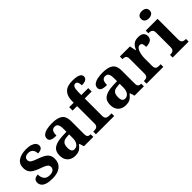

<svg xmlns="http://www.w3.org/2000/svg" viewBox="130 -1732 2703 2703"><g transform="rotate(-45 1481.5 -380.0)"><path d="M229.1 10Q159.4 10 116.3 -4.3Q73.2 -18.6 53.3 -44.5Q33.4 -70.3 33.4 -103.5Q33.4 -131.7 46.1 -148.2Q58.9 -164.6 78.9 -171.5Q98.9 -178.3 120.8 -178.3Q120.8 -116.5 149.5 -83.9Q178.2 -51.3 233.4 -51.3Q283.5 -51.3 306.8 -71.9Q330.1 -92.5 330.1 -122Q330.1 -143.6 318.1 -158.1Q306.2 -172.7 279.7 -185.8Q253.2 -199 208.8 -214.2Q152 -234.3 114.4 -256.4Q76.9 -278.5 58.3 -309.9Q39.8 -341.3 39.8 -388.9Q39.8 -469.1 98.9 -508.5Q157.9 -547.9 255.1 -547.9Q315.3 -547.9 353 -534.2Q390.7 -520.6 408.4 -499Q426 -477.4 426 -453Q426 -420.8 403.2 -403.4Q380.3 -386 332.6 -386Q332.6 -435.5 307.5 -462Q282.4 -488.6 240.2 -488.6Q200.8 -488.6 179.9 -472.1Q159.1 -455.7 159.1 -426.5Q159.1 -394.3 185.3 -376.2Q211.5 -358 280.2 -334.5Q333.8 -315.9 371.4 -294.5Q409.1 -273.1 428.6 -242.1Q448.2 -211 448.2 -162.7Q448.2 -82.3 391.3 -36.2Q334.4 10 229.1 10Z M682.5 10Q639.1 10 603.3 -7.8Q567.5 -25.6 546.6 -61.8Q525.8 -98 525.8 -153.1Q525.8 -234.6 581.3 -273.2Q636.9 -311.7 750 -315.8L831.6 -318.8V-374.2Q831.6 -410.7 825.8 -435.9Q820.1 -461.1 805.1 -474.5Q790 -487.9 762.5 -487.9Q737.1 -487.9 722 -475Q707 -462.2 700.5 -438.3Q694 -414.4 694 -380Q630.5 -380 599.1 -395.4Q567.8 -410.8 567.8 -446.9Q567.8 -484.1 595.8 -506.4Q623.9 -528.7 670.8 -538.8Q717.8 -548.9 773.9 -548.9Q879.2 -548.9 931.7 -510.8Q984.1 -472.6 984.1 -379.1V-123.9Q984.1 -96.4 989.9 -81.1Q995.6 -65.8 1009 -59.4Q1022.4 -53 1044.4 -53H1048V0H861.9L840.7 -68.6H831.6Q810 -41.8 790.3 -24.3Q770.6 -6.9 745.8 1.6Q721 10 682.5 10ZM737.9 -63Q766.8 -63 787.9 -78.9Q809 -94.7 820.6 -123.6Q832.1 -152.5 832.1 -191V-266.2L787.2 -263.2Q747.1 -261.2 724.2 -247.6Q701.2 -234.1 691.3 -209.6Q681.4 -185.1 681.4 -149.1Q681.4 -121 687.5 -101.6Q693.6 -82.3 706.2 -72.7Q718.9 -63 737.9 -63Z M1099.9 0V-53H1122.2Q1137 -53 1153.5 -57.4Q1170 -61.9 1181.6 -75.9Q1193.1 -90 1193.1 -118.1V-468.1H1103.9V-536H1193.1V-572.7Q1193.1 -665.7 1242.1 -717.3Q1291 -768.8 1396.8 -768.8Q1461.6 -768.8 1496.4 -758.1Q1531.3 -747.4 1544.5 -731Q1557.7 -714.6 1557.7 -695.9Q1557.7 -676.8 1547.5 -661.1Q1537.3 -645.4 1513.3 -636.3Q1489.3 -627.2 1447.9 -627.2Q1447.9 -643.7 1443.9 -663.4Q1439.9 -683 1430 -697.4Q1420 -711.8 1401 -711.8Q1371.9 -711.8 1358.5 -684.3Q1345.1 -656.8 1345.1 -590.9V-536H1483.2V-468.1H1345.1V-118.1Q1345.1 -90 1356.1 -75.9Q1367.1 -61.9 1383.8 -57.4Q1400.5 -53 1416.1 -53H1463.4V0Z M1689.5 10Q1646.1 10 1610.3 -7.8Q1574.5 -25.6 1553.6 -61.8Q1532.8 -98 1532.8 -153.1Q1532.8 -234.6 1588.3 -273.2Q1643.9 -311.7 1757 -315.8L1838.6 -318.8V-374.2Q1838.6 -410.7 1832.8 -435.9Q1827.1 -461.1 1812.1 -474.5Q1797 -487.9 1769.5 -487.9Q1744.1 -487.9 1729 -475Q1714 -462.2 1707.5 -438.3Q1701 -414.4 1701 -380Q1637.5 -380 1606.1 -395.4Q1574.8 -410.8 1574.8 -446.9Q1574.8 -484.1 1602.8 -506.4Q1630.9 -528.7 1677.8 -538.8Q1724.8 -548.9 1780.9 -548.9Q1886.2 -548.9 1938.7 -510.8Q1991.1 -472.6 1991.1 -379.1V-123.9Q1991.1 -96.4 1996.9 -81.1Q2002.6 -65.8 2016 -59.4Q2029.4 -53 2051.4 -53H2055V0H1868.9L1847.7 -68.6H1838.6Q1817 -41.8 1797.3 -24.3Q1777.6 -6.9 1752.8 1.6Q1728 10 1689.5 10ZM1744.9 -63Q1773.8 -63 1794.9 -78.9Q1816 -94.7 1827.6 -123.6Q1839.1 -152.5 1839.1 -191V-266.2L1794.2 -263.2Q1754.1 -261.2 1731.2 -247.6Q1708.2 -234.1 1698.3 -209.6Q1688.4 -185.1 1688.4 -149.1Q1688.4 -121 1694.5 -101.6Q1700.6 -82.3 1713.2 -72.7Q1725.9 -63 1744.9 -63Z M2107.7 0V-53H2111.8Q2134.8 -53 2151.6 -58Q2168.3 -63 2177.9 -78.5Q2187.4 -94 2187.4 -125V-415Q2187.4 -445 2178.8 -459.5Q2170.2 -474 2154.3 -478.5Q2138.5 -483 2116.5 -483H2112.9V-536H2312.7L2332.9 -440.5H2337.9Q2353.2 -475.7 2372.2 -499.8Q2391.3 -524 2418.6 -535.9Q2445.9 -547.7 2487 -547.7Q2544.4 -547.7 2570.3 -523.2Q2596.2 -498.7 2596.2 -459.7Q2596.2 -414.2 2563.4 -391.8Q2530.6 -369.5 2470.7 -369.5Q2470.7 -410.5 2461.3 -431.6Q2451.9 -452.7 2423.5 -452.7Q2401.3 -452.7 2385.5 -436Q2369.7 -419.2 2359.9 -391.8Q2350 -364.5 2345 -333.2Q2340 -302 2340 -273V-120Q2340 -91 2349.2 -76.5Q2358.4 -62 2374.3 -57.5Q2390.2 -53 2409.8 -53H2441.9V0Z M2627.6 0V-53H2640Q2660.3 -53 2676.2 -59Q2692.1 -64.9 2701.5 -80.3Q2711 -95.7 2711 -124.1V-416.1Q2711 -443.2 2701.3 -457.4Q2691.5 -471.7 2675.6 -477.3Q2659.7 -483 2640 -483H2627.8V-536H2863V-123.9Q2863 -95.8 2872.3 -80.3Q2881.5 -64.8 2897.9 -58.9Q2914.3 -53 2934 -53H2945.8V0ZM2782.4 -626.1Q2746.3 -626.1 2721.6 -643.9Q2697 -661.7 2697 -698Q2697 -736.5 2721.6 -753.2Q2746.3 -769.9 2782.4 -769.9Q2817 -769.9 2842.7 -753.2Q2868.4 -736.5 2868.4 -698Q2868.4 -661.7 2842.7 -643.9Q2817 -626.1 2782.4 -626.1Z"/></g></svg>

Font: Noto Serif Malayalam
Style: Regular
Weight: 400
Designer: Indian type Foundry, Jelle Bosma, Monotype Design Team
Foundry: Monotype Imaging Inc.
Version: Version 2.103